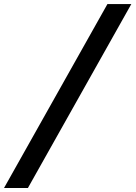

<svg xmlns="http://www.w3.org/2000/svg" viewBox="-90 -795 665 942"><path d="M-70.3 127.4 437 -774.9H554.2L46.9 127.4Z"/></svg>

Font: Schibsted Grotesk SemiBold
Style: Italic
Weight: 600
Italic angle: -12°
Designer: Bakken & Baeck AS, Henrik Kongsvoll
Foundry: Schibsted ASA
Version: Version 1.100;gftools[0.9.25]